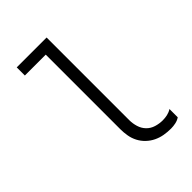

<svg xmlns="http://www.w3.org/2000/svg" viewBox="-218 -831 936 936"><g transform="rotate(-45 250.0 -363.5)"><path d="M396 8Q412 8 428.5 4.5Q445 1 458 -8V-65Q444 -56 428 -52.5Q412 -49 396 -49Q373 -49 350 -56Q327 -63 311 -79.5Q295 -96 288 -119Q281 -142 281 -165V-735H75V-679H219V-165Q219 -142 223 -118.5Q227 -95 238 -74Q249 -53 266.5 -36.5Q284 -20 305 -10Q326 0 349 4Q372 8 396 8Z"/></g></svg>

Font: Iosevka SS09 Light
Style: Regular
Weight: 300
Monospace: yes
Designer: Belleve Invis
Foundry: Belleve Invis
Version: Version 5.2.1; ttfautohint (v1.8.3)